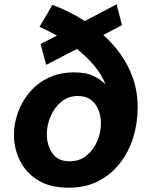

<svg xmlns="http://www.w3.org/2000/svg" viewBox="-20 -864 689 894"><path d="M300 10Q213 10 156.5 -25Q100 -60 72.5 -116.5Q45 -173 45 -236Q45 -289 63.5 -340.5Q82 -392 118 -434.5Q154 -477 206 -502Q258 -527 325 -527Q383 -527 418 -509Q453 -491 472 -470Q452 -520 415.5 -562Q379 -604 338 -636L195 -562L169 -659L245 -698Q210 -718 187 -728.5Q164 -739 164 -739L224 -841Q224 -841 245 -833Q266 -825 300 -808.5Q334 -792 375 -766L523 -844L548 -747L461 -701Q504 -663 540 -613.5Q576 -564 598.5 -501.5Q621 -439 621 -363Q621 -290 600 -223Q579 -156 538 -103.5Q497 -51 437.5 -20.5Q378 10 300 10ZM304 -113Q351 -113 383.5 -140Q416 -167 433 -207.5Q450 -248 450 -290Q450 -323 438.5 -352Q427 -381 403.5 -399Q380 -417 343 -417Q297 -417 264.5 -389.5Q232 -362 215 -321Q198 -280 198 -239Q198 -189 223.5 -151Q249 -113 304 -113Z"/></svg>

Font: Be Vietnam Pro
Style: Bold Italic
Weight: 700
Italic angle: -12°
Designer: Lam Bao, Tony Le, Vietanh Nguyen
Foundry: Yellow Type Foundry
Version: Version 1.002; ttfautohint (v1.8.3)